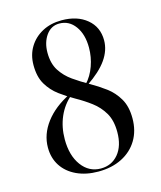

<svg xmlns="http://www.w3.org/2000/svg" viewBox="-94 -651 612 732"><g transform="rotate(-15 212.0 -285.0)"><path d="M204.8 11.3Q156.5 11.3 119.4 -6Q82.3 -23.4 62.1 -54.4Q41.9 -85.5 41.9 -126.6Q41.9 -179 76.6 -225Q111.3 -271 175 -302.4L180.6 -297.6Q147.6 -270.2 129.8 -229.4Q112.1 -188.7 112.1 -140.3Q112.1 -76.6 141.1 -37.1Q170.2 2.4 216.9 2.4Q259.7 2.4 286.3 -29.4Q312.9 -61.3 312.9 -116.1Q312.9 -162.1 295.2 -191.9Q277.4 -221.8 250 -242.3Q222.6 -262.9 191.5 -280.2Q160.5 -297.6 133.1 -318.1Q105.6 -338.7 87.9 -368.5Q70.2 -398.4 70.2 -444.4Q70.2 -484.7 89.1 -515.7Q108.1 -546.8 141.1 -564.5Q174.2 -582.3 217.7 -582.3Q279 -582.3 316.9 -550.8Q354.8 -519.4 354.8 -466.9Q354.8 -427.4 329 -390.7Q303.2 -354 250 -318.5L243.5 -322.6Q266.9 -347.6 279.4 -382.7Q291.9 -417.7 291.9 -454.8Q291.9 -507.3 268.1 -539.9Q244.4 -572.6 205.6 -572.6Q173.4 -572.6 153.6 -544.8Q133.9 -516.9 133.9 -476.6Q133.9 -433.9 152 -405.6Q170.2 -377.4 198.4 -357.7Q226.6 -337.9 258.1 -320.2Q289.5 -302.4 317.7 -281.5Q346 -260.5 364.1 -229.4Q382.3 -198.4 382.3 -151.6Q382.3 -102.4 360.1 -65.7Q337.9 -29 298 -8.9Q258.1 11.3 204.8 11.3Z"/></g></svg>

Font: Playfair 144pt SemiCondensed Light
Style: Regular
Weight: 300
Width: 4
Designer: Claus Eggers Sørensen
Foundry: Claus Eggers Sørensen
Version: Version 2.203